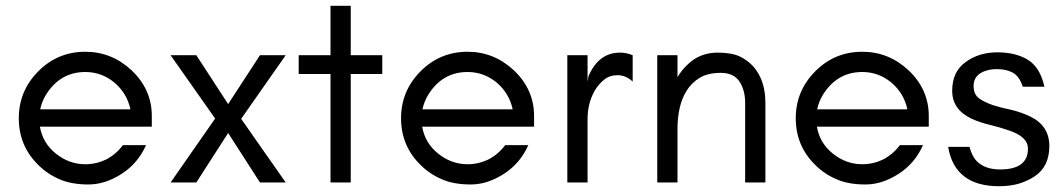

<svg xmlns="http://www.w3.org/2000/svg" viewBox="-20 -631 3674 664"><path d="M505 -193H118Q128 -136 173 -100Q219 -63 275 -63Q313 -63 348 -80Q382 -98 405 -129H485Q457 -66 401 -30Q344 7 286 7Q227 7 186 -11Q144 -29 113 -60Q45 -126 45 -222Q45 -317 113 -385Q180 -452 275 -452Q367 -452 436 -387Q505 -321 505 -230ZM431 -253Q419 -309 375 -346Q331 -382 275 -382Q189 -382 140 -305Q125 -281 119 -253Z M769 -171 659 0H570L724 -221L570 -440H659L769 -271L879 -440H968L814 -220L968 0H879Z M1013 -440H1123V-611H1193V-440H1302V-375H1193V0H1123V-375H1013Z M1827 -193H1440Q1450 -136 1495 -100Q1541 -63 1597 -63Q1635 -63 1670 -80Q1704 -98 1727 -129H1807Q1779 -66 1723 -30Q1666 7 1608 7Q1549 7 1508 -11Q1466 -29 1435 -60Q1367 -126 1367 -222Q1367 -317 1435 -385Q1502 -452 1597 -452Q1689 -452 1758 -387Q1827 -321 1827 -230ZM1753 -253Q1741 -309 1697 -346Q1653 -382 1597 -382Q1511 -382 1462 -305Q1447 -281 1441 -253Z M2168 -349Q2144 -371 2116 -371Q2089 -371 2070 -356Q2050 -340 2037 -318Q2012 -274 2012 -220V0H1942V-440H2012V-349L2015 -367Q2050 -449 2124 -449Q2147 -449 2168 -440Z M2557 -275Q2557 -318 2538 -348Q2518 -379 2473 -379Q2428 -379 2400 -362Q2372 -345 2355 -318Q2323 -268 2323 -184V0H2253V-440H2323V-364Q2345 -401 2379 -425Q2415 -449 2462 -449Q2509 -449 2538 -436Q2567 -422 2587 -399Q2627 -352 2627 -275V0H2557Z M3192 -193H2805Q2815 -136 2860 -100Q2906 -63 2962 -63Q3000 -63 3035 -80Q3069 -98 3092 -129H3172Q3144 -66 3088 -30Q3031 7 2973 7Q2914 7 2873 -11Q2831 -29 2800 -60Q2732 -126 2732 -222Q2732 -317 2800 -385Q2867 -452 2962 -452Q3054 -452 3123 -387Q3192 -321 3192 -230ZM3118 -253Q3106 -309 3062 -346Q3018 -382 2962 -382Q2876 -382 2827 -305Q2812 -281 2806 -253Z M3439 -45Q3535 -45 3535 -117Q3535 -159 3466 -181Q3437 -191 3404 -199Q3370 -207 3341 -220Q3307 -236 3290 -260Q3273 -284 3273 -317Q3273 -383 3319 -416Q3365 -450 3429 -450Q3493 -450 3535 -424Q3577 -398 3592 -331H3517Q3505 -368 3482 -380Q3460 -392 3427 -392Q3394 -392 3371 -378Q3347 -363 3347 -334Q3347 -304 3367 -290Q3386 -277 3415 -267Q3444 -258 3478 -251Q3511 -243 3541 -229Q3609 -197 3609 -126Q3609 -55 3558 -21Q3532 -4 3501 5Q3471 13 3435 13Q3282 13 3259 -123H3333Q3344 -80 3371 -63Q3397 -45 3439 -45Z"/></svg>

Font: Glacial Indifference
Style: Regular
Weight: 400
Designer: Alfredo Marco Pradil
Version: Version 1.00